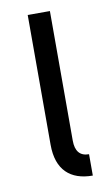

<svg xmlns="http://www.w3.org/2000/svg" viewBox="-73 -634 388 673"><g transform="rotate(-10 121.0 -297.0)"><path d="M202 0V-76C170 -76 154 -95 154 -133V-594H75V-132C75 -42 123 0 202 0Z"/></g></svg>

Font: Vanilla Cream Book
Style: Regular
Weight: 400
Designer: Jeremy Tribby, Jinavaṁso
Foundry: Tribby Type
Version: Version 1.422;Glyphs 3.1.2 (3151)